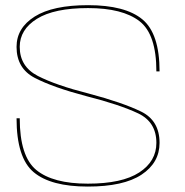

<svg xmlns="http://www.w3.org/2000/svg" viewBox="-20 -700 700 725"><path d="M311.5 4.5Q172 4.5 107.2 -49.8Q42.5 -104 42.5 -253.5H54.5Q54.5 -109.5 117.2 -58Q180 -6.5 311.5 -6.5Q441 -6.5 505.8 -48.8Q570.5 -91 570.5 -160.5Q570.5 -239.5 501 -272.2Q431.5 -305 307.5 -336.5Q180.5 -370 111.5 -405.8Q42.5 -441.5 42.5 -523Q42.5 -594.5 111 -637.5Q179.5 -680.5 312.5 -680.5Q452.5 -680.5 517.5 -627Q582.5 -573.5 582.5 -430.5H570.5Q570.5 -571 506.5 -620.2Q442.5 -669.5 312.5 -669.5Q184.5 -669.5 119.5 -629Q54.5 -588.5 54.5 -523Q54.5 -448.5 123 -413.2Q191.5 -378 314 -347Q442 -313 512.2 -279Q582.5 -245 582.5 -160.5Q582.5 -85.5 514.5 -40.5Q446.5 4.5 311.5 4.5Z"/></svg>

Font: Anybody ExtraExpanded Thin
Style: Regular
Weight: 100
Width: 8
Designer: Tyler Finck
Foundry: Etcetera Type Company
Version: Version 1.010; ttfautohint (v1.8.3) -l 8 -r 50 -G 200 -x 14 